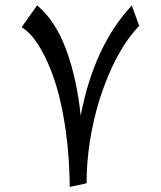

<svg xmlns="http://www.w3.org/2000/svg" viewBox="-20 -687 613 732"><path d="M62.5 -583.5 121.6 -666.5Q192.4 -607.4 233.2 -495.1Q273.9 -382.8 287.6 -245.6Q337.9 -511.2 482.4 -666L510.7 -588.4Q419.4 -493.7 359.4 -307.6Q310.1 -145 310.1 11.7L245.6 25.9V4.9Q242.2 -155.8 212.2 -292Q182.1 -428.2 123.5 -520Q97.7 -560.5 62.5 -583.5Z"/></svg>

Font: VizhehAzad
Style: Regular
Weight: 400
Designer: damoon khanjanzadeh
Foundry: http://font-store.ir
Version: Version:0.0.3;RFB:1.2.5;Building:2016-04-04 21:25:54.909891